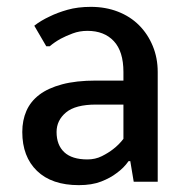

<svg xmlns="http://www.w3.org/2000/svg" viewBox="-20 -530 550 560"><path d="M340 -320Q340 -380 312 -410Q284 -440 235 -440Q212 -440 192 -432.5Q172 -425 157 -417Q139 -407 125 -395H115L80 -455Q99 -470 125 -482Q147 -493 177 -501.5Q207 -510 245 -510Q288 -510 324 -496Q360 -482 385.5 -456.5Q411 -431 425.5 -396Q440 -361 440 -320V0H370L360 -60H355Q341 -40 320 -25Q302 -11 275 -0.5Q248 10 210 10Q131 10 88 -31.5Q45 -73 45 -145Q45 -179 57 -206.5Q69 -234 94.5 -253.5Q120 -273 161 -284Q202 -295 260 -295H340ZM340 -225H260Q200 -225 172.5 -202Q145 -179 145 -145Q145 -107 167.5 -86Q190 -65 235 -65Q258 -65 277 -74.5Q296 -84 310 -95Q327 -108 340 -125Z"/></svg>

Font: Scada
Style: Regular
Weight: 400
Designer: Jovanny Lemonad
Foundry: Jovanny Lemonad
Version: Version 3.005; ttfautohint (v0.91) -l 8 -r 50 -G 200 -x 0 -w